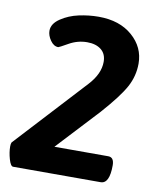

<svg xmlns="http://www.w3.org/2000/svg" viewBox="-81 -772 696 836"><g transform="rotate(10 267.5 -354.0)"><path d="M288 -708Q381 -708 437.5 -658.5Q494 -609 494 -537Q494 -482 467.5 -433Q441 -384 368 -302L196 -117H434Q460 -117 460 -81Q460 0 421 0H34Q23 0 14.5 -29.5Q6 -59 6 -85Q6 -97 9 -103L295 -413Q343 -465 343 -518Q343 -553 320 -571.5Q297 -590 258 -590Q216 -590 178 -568.5Q140 -547 137 -547Q117 -547 102 -568.5Q87 -590 87 -611Q87 -642 122 -665.5Q157 -689 201 -698.5Q245 -708 288 -708Z"/></g></svg>

Font: Asap
Style: Bold Italic
Weight: 700
Italic angle: -6°
Designer: Pablo Cosgaya
Foundry: Pablo Cosgaya
Version: Version 1.007;PS 001.007;hotconv 1.0.70;makeotf.lib2.5.58329